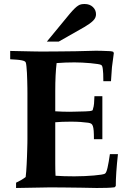

<svg xmlns="http://www.w3.org/2000/svg" viewBox="-20 -937 651 957"><path d="M60.1 0V-26.4Q74.7 -33.2 86.7 -40.3Q98.6 -47.4 107.9 -54.7Q109.4 -65.4 110.6 -81.5Q111.8 -97.7 112.8 -116.5Q113.8 -135.3 114.5 -155Q115.2 -174.8 115.7 -192.4Q116.2 -210 116.5 -223.4Q116.7 -236.8 116.7 -243.2V-462.9Q116.7 -461.9 116.7 -472.2Q116.7 -482.4 116.5 -498.8Q116.2 -515.1 115.7 -535.2Q115.2 -555.2 114.3 -573.5Q113.3 -591.8 111.8 -606.2Q110.4 -620.6 108.4 -625.5Q106.9 -629.4 102.3 -631.8Q97.7 -634.3 88.6 -636.2Q79.6 -638.2 65.4 -639.4Q51.3 -640.6 30.8 -641.6V-683.1L144 -680.7Q161.1 -680.2 177 -680.2Q192.9 -680.2 208.5 -680.2Q242.2 -680.7 279.1 -680.7Q315.9 -680.7 357.4 -681.6L456.5 -684.1Q465.3 -684.6 483.2 -683.8Q501 -683.1 527.8 -682.1Q533.2 -682.1 543.9 -679.2L547.4 -672.9L538.1 -602.5Q537.6 -598.6 536.6 -581.5Q535.6 -564.5 533.2 -532.2H495.1Q495.1 -554.7 494.4 -569.3Q493.7 -584 492.4 -593Q491.2 -602.1 489.5 -606.4Q487.8 -610.8 484.9 -612.8Q481.4 -615.7 466.3 -617.9Q451.2 -620.1 431.2 -622.1Q411.1 -624 389.6 -625Q368.2 -626 351.1 -626Q329.1 -626 307.4 -625.2Q285.6 -624.5 262.2 -622.6Q258.8 -594.7 257.1 -560.1Q255.4 -525.4 255.4 -482.4V-382.3Q272 -381.3 289.3 -380.6Q306.6 -379.9 324.7 -379.9Q330.1 -379.9 350.3 -380.4Q370.6 -380.9 405.8 -381.8Q420.4 -382.3 428 -383.3Q435.5 -384.3 438.7 -385.7Q441.9 -387.2 442.4 -389.6Q442.9 -392.1 443.8 -395.5Q447.3 -405.3 448.7 -420.4Q450.2 -435.5 450.7 -457.5H490.2V-350.1V-243.2H448.2Q448.2 -269.5 447 -285.2Q445.8 -300.8 442.6 -309.3Q439.5 -317.9 434.1 -320.8Q428.7 -323.7 419.9 -325.2Q402.8 -327.6 381.3 -329.1Q359.9 -330.6 333.5 -330.6Q286.1 -330.6 255.4 -327.6V-120.6Q255.4 -85.9 256.8 -61Q296.4 -58.1 350.6 -58.1Q376.5 -58.1 401.9 -59.3Q427.2 -60.5 448.2 -62.3Q469.2 -64 483.9 -66.4Q498.5 -68.8 502.9 -71.3Q510.3 -75.7 516.1 -101.6Q522 -127.4 527.8 -168.9H567.9Q562.5 -120.1 559.8 -80.6Q557.1 -41 557.1 -9.8L550.8 -3.4Q535.2 -1.5 513.2 -0.7Q491.2 0 461.9 0L383.3 -1.5Q324.7 -2.4 284.9 -2.7Q245.1 -2.9 223.1 -2.9Q211.9 -2.9 60.1 0ZM272.5 -729.5H213.4L328.1 -868.7Q341.8 -884.8 351.6 -894.3Q361.3 -903.8 369.4 -908.9Q377.4 -914.1 385 -915.5Q392.6 -917 401.9 -917Q427.2 -917 442.9 -902.1Q458.5 -887.2 458.5 -866.2Q459 -848.6 444.3 -834Q429.7 -819.3 400.4 -802.2Z"/></svg>

Font: XB Kayhan
Style: Bold
Weight: 700
Designer: Behnam
Foundry: Irmug
Version: Version 7.300 2009